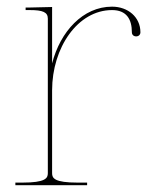

<svg xmlns="http://www.w3.org/2000/svg" viewBox="-20 -542 455 562"><path d="M391 -447.5C391 -492 354.5 -522.5 308 -522.5C222.5 -522.5 156.5 -449.5 132.5 -356.5V-521.5L67.5 -520H55V-512.5H67.5C106 -512.5 120 -506 120 -487.5V-35C120 -20.5 113.5 -7.5 45 -7.5H25V0H235V-7.5H207.5C139 -7.5 132.5 -20.5 132.5 -35V-277.5C132.5 -402.5 207.5 -512.5 308 -512.5C350 -512.5 366 -486 366 -447.5C366 -440.5 371 -435.5 378.5 -435.5C386 -435.5 391 -440.5 391 -447.5Z"/></svg>

Font: Znikomit
Style: Regular
Weight: 100
Designer: gluk
Foundry: gluk
Version: Version 0.55